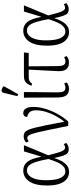

<svg xmlns="http://www.w3.org/2000/svg" viewBox="714 -1560 856 2323"><g transform="rotate(-90 1141.5 -398.0)"><path d="M223 10Q178 10 141 -16Q104 -42 81.5 -100.5Q59 -159 59 -256Q59 -399 108.5 -471.5Q158 -544 241 -544Q305 -544 345 -495.5Q385 -447 406 -330H410L472 -536H547L425 -242Q442 -175 454 -134Q466 -93 476.5 -72.5Q487 -52 496.5 -45Q506 -38 518 -38Q529 -38 540 -42.5Q551 -47 561 -54L574 -23Q560 -11 541 -2.5Q522 6 498 6Q469 6 451 -9Q433 -24 420 -61.5Q407 -99 393 -165H390Q376 -120 354.5 -80Q333 -40 301 -15Q269 10 223 10ZM228 -35Q260 -35 283.5 -53Q307 -71 324 -101Q341 -131 354.5 -167Q368 -203 380 -239Q363 -331 345 -388.5Q327 -446 302.5 -473Q278 -500 241 -500Q211 -500 184 -477Q157 -454 140 -402.5Q123 -351 123 -265Q123 -152 151 -93.5Q179 -35 228 -35Z M780 0Q754 -130 735.5 -218.5Q717 -307 704 -362Q691 -417 680 -446Q669 -475 658.5 -485Q648 -495 634 -495Q615 -495 592 -479L579 -510Q595 -524 614 -531.5Q633 -539 655 -539Q679 -539 696.5 -529Q714 -519 728.5 -491Q743 -463 757 -408.5Q771 -354 789 -265.5Q807 -177 831 -47Q866 -89 898 -146.5Q930 -204 949.5 -267Q969 -330 969 -388Q969 -442 947.5 -465.5Q926 -489 888 -497Q889 -519 901.5 -531.5Q914 -544 933 -544Q1010 -544 1010 -418Q1010 -357 988.5 -282.5Q967 -208 927.5 -134.5Q888 -61 834 0Z M1229 9Q1172 9 1148.5 -25Q1125 -59 1124 -131L1122 -536H1190L1186 -128Q1185 -86 1196.5 -60Q1208 -34 1242 -34Q1269 -34 1293 -50L1306 -19Q1292 -6 1272.5 1.5Q1253 9 1229 9ZM1164 -606 1140 -616 1180 -781Q1184 -800 1197 -804.5Q1210 -809 1226.5 -803Q1243 -797 1257 -785V-773Z M1547 9Q1490 9 1464.5 -25Q1439 -59 1443 -131L1461 -478H1370Q1342 -478 1324.5 -469Q1307 -460 1291 -437L1266 -445Q1278 -475 1291 -495Q1304 -515 1326.5 -525.5Q1349 -536 1390 -536H1669L1662 -478H1501L1504 -128Q1504 -86 1515 -60Q1526 -34 1560 -34Q1587 -34 1612 -50L1625 -19Q1610 -6 1590.5 1.5Q1571 9 1547 9Z M1915 10Q1870 10 1833 -16Q1796 -42 1773.5 -100.5Q1751 -159 1751 -256Q1751 -399 1800.5 -471.5Q1850 -544 1933 -544Q1997 -544 2037 -495.5Q2077 -447 2098 -330H2102L2164 -536H2239L2117 -242Q2134 -175 2146 -134Q2158 -93 2168.5 -72.5Q2179 -52 2188.5 -45Q2198 -38 2210 -38Q2221 -38 2232 -42.5Q2243 -47 2253 -54L2266 -23Q2252 -11 2233 -2.5Q2214 6 2190 6Q2161 6 2143 -9Q2125 -24 2112 -61.5Q2099 -99 2085 -165H2082Q2068 -120 2046.5 -80Q2025 -40 1993 -15Q1961 10 1915 10ZM1920 -35Q1952 -35 1975.5 -53Q1999 -71 2016 -101Q2033 -131 2046.5 -167Q2060 -203 2072 -239Q2055 -331 2037 -388.5Q2019 -446 1994.5 -473Q1970 -500 1933 -500Q1903 -500 1876 -477Q1849 -454 1832 -402.5Q1815 -351 1815 -265Q1815 -152 1843 -93.5Q1871 -35 1920 -35Z"/></g></svg>

Font: Noto Serif SemiCondensed Light
Style: Regular
Weight: 300
Width: 4
Designer: Monotype Design Team
Foundry: Monotype Imaging Inc.
Version: Version 2.013